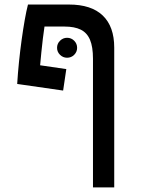

<svg xmlns="http://www.w3.org/2000/svg" viewBox="-20 -606 626 851"><path d="M392.1 224.6V-345.7Q392.1 -398.4 378.9 -429.7Q365.7 -460.9 337.9 -474.6Q310.1 -488.3 266.1 -488.3H177.2Q169.9 -439.9 163.3 -374.3Q156.7 -308.6 149.9 -232.9L56.2 -233.9Q59.1 -281.7 64.2 -331.8Q69.3 -381.8 75.9 -429.4Q82.5 -477.1 89.6 -517.3Q96.7 -557.6 104 -585.9H285.6Q384.8 -585.9 435.5 -537.1Q486.3 -488.3 486.3 -395V224.6ZM259.8 -204.6 56.2 -233.9 75.7 -328.6 273.9 -299.8ZM277.3 -350.1Q259.3 -350.1 246.1 -363Q232.9 -376 232.9 -394Q232.9 -412.6 246.1 -425.5Q259.3 -438.5 277.3 -438.5Q295.9 -438.5 308.8 -425.5Q321.8 -412.6 321.8 -394Q321.8 -376 308.8 -363Q295.9 -350.1 277.3 -350.1Z"/></svg>

Font: Cascadia Mono
Style: Regular
Weight: 400
Monospace: yes
Designer: Aaron Bell
Foundry: Saja Typeworks
Version: Version 2404.023